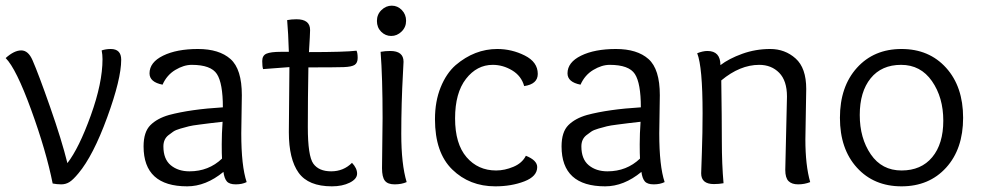

<svg xmlns="http://www.w3.org/2000/svg" viewBox="-23 -648 3466 678"><path d="M368 -475Q405 -475 405 -437Q405 -369 355.5 -233.5Q306 -98 254 -36Q235 -13 222 -5Q209 3 193.5 3Q178 3 163 0Q140 -115 87 -260.5Q34 -406 -3 -443Q27 -470 52 -470Q77 -470 92 -435Q113 -387 154 -270Q195 -153 215 -72Q256 -125 297.5 -240Q339 -355 339 -439Q339 -455 336 -470Q351 -475 368 -475Z M831 -312 829 -177Q829 -62 848 -5Q832 3 809.5 3Q787 3 778 -7.5Q769 -18 766 -41Q704 10 638 10Q484 10 484 -131Q484 -182 508 -206Q532 -230 574 -242Q649 -262 764 -269Q764 -354 743 -386.5Q722 -419 654 -419Q626 -419 596 -401Q566 -383 551 -349Q505 -358 505 -389Q505 -428 553 -451.5Q601 -475 676 -475Q751 -475 791 -439.5Q831 -404 831 -312ZM763 -218Q734 -215 719.5 -213Q705 -211 680.5 -208Q656 -205 644 -202Q632 -199 614.5 -194Q597 -189 588.5 -183Q580 -177 571 -170Q554 -156 554 -131Q554 -86 580 -64.5Q606 -43 646 -43Q714 -43 761 -88Q760 -102 760 -139Q760 -176 763 -218Z M999 -411Q996 -411 906 -404Q903 -413 903 -432.5Q903 -452 918 -458.5Q933 -465 969 -465H997Q995 -532 991 -577Q1006 -580 1024 -580Q1072 -580 1072 -542Q1072 -528 1068 -464Q1195 -464 1236 -469Q1240 -461 1240 -443.5Q1240 -426 1229.5 -419Q1219 -412 1190.5 -411Q1162 -410 1066 -410Q1064 -302 1064 -199.5Q1064 -97 1083.5 -70Q1103 -43 1146.5 -43Q1190 -43 1220 -73Q1238 -54 1238 -35Q1238 -16 1212 -3Q1186 10 1149 10Q1066 10 1031.5 -38Q997 -86 997 -181Q999 -362 999 -411Z M1326 -54 1328 -231Q1328 -374 1321 -465Q1337 -468 1355 -468Q1402 -468 1402 -430Q1402 -425 1400 -390Q1394 -283 1394 -175.5Q1394 -68 1413 -5Q1395 3 1370.5 3Q1346 3 1336 -10Q1326 -23 1326 -54ZM1411 -574.5Q1411 -552 1395 -536.5Q1379 -521 1358.5 -521Q1338 -521 1323 -536Q1308 -551 1308 -574Q1308 -597 1324 -612.5Q1340 -628 1360.5 -628Q1381 -628 1396 -612.5Q1411 -597 1411 -574.5Z M1729 -46Q1759 -46 1790 -59Q1821 -72 1834 -98Q1874 -82 1874 -58Q1874 -25 1828.5 -7.5Q1783 10 1726 10Q1635 10 1574 -49.5Q1513 -109 1513 -227Q1513 -290 1533 -339.5Q1553 -389 1586 -418Q1653 -475 1733 -475Q1784 -475 1830 -452Q1876 -429 1876 -387Q1876 -351 1828 -344Q1818 -380 1785.5 -399.5Q1753 -419 1717 -419Q1661 -419 1622.5 -369.5Q1584 -320 1584 -230Q1584 -140 1624.5 -93Q1665 -46 1729 -46Z M2307 -312 2305 -177Q2305 -62 2324 -5Q2308 3 2285.5 3Q2263 3 2254 -7.5Q2245 -18 2242 -41Q2180 10 2114 10Q1960 10 1960 -131Q1960 -182 1984 -206Q2008 -230 2050 -242Q2125 -262 2240 -269Q2240 -354 2219 -386.5Q2198 -419 2130 -419Q2102 -419 2072 -401Q2042 -383 2027 -349Q1981 -358 1981 -389Q1981 -428 2029 -451.5Q2077 -475 2152 -475Q2227 -475 2267 -439.5Q2307 -404 2307 -312ZM2239 -218Q2210 -215 2195.5 -213Q2181 -211 2156.5 -208Q2132 -205 2120 -202Q2108 -199 2090.5 -194Q2073 -189 2064.5 -183Q2056 -177 2047 -170Q2030 -156 2030 -131Q2030 -86 2056 -64.5Q2082 -43 2122 -43Q2190 -43 2237 -88Q2236 -102 2236 -139Q2236 -176 2239 -218Z M2750 -48 2756 -307Q2756 -363 2728.5 -391Q2701 -419 2658 -419Q2590 -419 2524 -364Q2526 -228 2526 -148.5Q2526 -69 2532 -1Q2516 2 2498 2Q2453 2 2453 -36Q2453 -40 2455.5 -109.5Q2458 -179 2458 -248Q2458 -412 2439 -460Q2459 -468 2475 -468Q2521 -468 2521 -418Q2551 -441 2598 -458Q2645 -475 2697 -475Q2749 -475 2786.5 -441.5Q2824 -408 2824 -334L2821 -156Q2821 -64 2838 -5Q2818 3 2795.5 3Q2773 3 2761.5 -8.5Q2750 -20 2750 -48Z M3378 -232Q3378 -122 3318 -56Q3258 10 3160.5 10Q3063 10 3003 -56Q2943 -122 2943 -232Q2943 -342 3003 -408.5Q3063 -475 3160.5 -475Q3258 -475 3318 -408.5Q3378 -342 3378 -232ZM3160.5 -46Q3230 -46 3269 -93Q3308 -140 3308 -222Q3308 -304 3268 -361.5Q3228 -419 3159 -419Q3090 -419 3051.5 -371.5Q3013 -324 3013 -242Q3013 -160 3052 -103Q3091 -46 3160.5 -46Z"/></svg>

Font: Overlock
Style: Regular
Weight: 400
Designer: Dario Muhafara
Foundry: Dario Manuel Muhafara
Version: Version 1.002